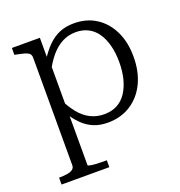

<svg xmlns="http://www.w3.org/2000/svg" viewBox="-133 -631 905 967"><g transform="rotate(-20 319.0 -148.0)"><path d="M289 223H33V186H35Q59 186 77.5 183Q96 180 106.5 172Q117 164 117 150V-426Q117 -441 109 -448.5Q101 -456 85 -460.5Q69 -465 44 -470L33 -472V-509H183V-381L189 -373V176Q189 179 202 181.5Q215 184 232 185Q249 186 262 186H289ZM360 10Q318 10 285 -3.5Q252 -17 224.5 -44Q197 -71 172 -112L175 -181Q198 -134 224.5 -101.5Q251 -69 284.5 -52.5Q318 -36 357 -36Q396 -36 426 -51.5Q456 -67 476 -97Q496 -127 506.5 -167.5Q517 -208 517 -258Q517 -307 506.5 -347Q496 -387 476.5 -415.5Q457 -444 428 -459Q399 -474 362 -474Q321 -474 287.5 -456Q254 -438 226.5 -405Q199 -372 175 -324L172 -390Q199 -433 227.5 -461.5Q256 -490 290 -504.5Q324 -519 368 -519Q436 -519 486.5 -486.5Q537 -454 565.5 -395.5Q594 -337 594 -258Q594 -179 565 -118.5Q536 -58 483 -24Q430 10 360 10Z"/></g></svg>

Font: Roboto Serif 36pt Light
Style: Regular
Weight: 300
Designer: Greg Gazdowicz
Foundry: Commercial Type
Version: Version 1.008